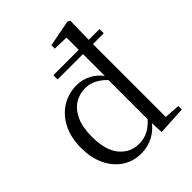

<svg xmlns="http://www.w3.org/2000/svg" viewBox="-226 -936 1081 1081"><g transform="rotate(-45 314.5 -395.0)"><path d="M227.9 -614.1V-647.9H595.2V-614.1ZM136.1 -249.5Q136.1 -139.6 182 -86.1Q227.9 -32.7 296.2 -32.7Q336.4 -32.7 370.6 -50.6Q404.7 -68.5 439.4 -110.2L447.4 -107.1L448.8 -90.8Q412.4 -35.6 366.2 -10.5Q320.1 14.6 267.4 14.6Q204 14.6 154.4 -18Q104.9 -50.6 76.7 -109.5Q48.4 -168.5 48.4 -247Q48.4 -330.7 79.2 -390.6Q109.9 -450.6 162.7 -483.3Q215.6 -516 280.4 -516Q328.3 -516 370.8 -492.3Q413.3 -468.6 450 -413.6H455.5L440.8 -396.7Q405.2 -434.9 372.6 -452.4Q340 -469.9 302.8 -469.9Q256.9 -469.9 219 -446.3Q181.2 -422.7 158.7 -374Q136.1 -325.2 136.1 -249.5ZM602.6 0 433 9.6 428.1 -88.6 427.9 -91.2V-418.7L429.9 -425.7V-745.1L339.3 -748.1V-775.1L497.5 -805.5L512.3 -796.5L509.3 -633.4V-34.2L602.6 -27.8Z"/></g></svg>

Font: Early Summer Mincho VF
Style: Regular
Weight: 250
Designer: GuiWonder
Version: Version 1.002